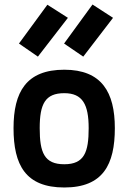

<svg xmlns="http://www.w3.org/2000/svg" viewBox="-20 -820 569 851"><path d="M265 -511C96 -511 40 -412 40 -252C40 -89 93 11 265 11C437 11 489 -91 489 -252C489 -411 431 -511 265 -511ZM265 -92C176 -92 156 -144 156 -252C156 -359 180 -407 265 -407C346 -407 373 -357 373 -252C373 -146 354 -92 265 -92ZM264 -627 349 -569 481 -741 390 -800ZM64 -627 148 -569 281 -741 190 -799Z"/></svg>

Font: TitilliumText22L
Style: 800 wt
Weight: 800
Designer: Campivisivi
Foundry: Campivisivi
Version: 1.000